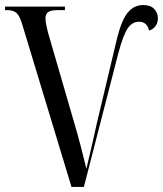

<svg xmlns="http://www.w3.org/2000/svg" viewBox="-20 -740 645 760"><path d="M66 -650Q56 -681 43 -690.5Q30 -700 7 -700H0V-714H237V-700H210Q182 -700 171 -692.5Q160 -685 160 -667Q160 -655 164.5 -634.5Q169 -614 173 -601L272 -260Q287 -210 299.5 -161.5Q312 -113 322 -72Q335 -126 344.5 -168Q354 -210 364 -255L443 -587Q461 -660 485.5 -690Q510 -720 547 -720Q576 -720 590.5 -704.5Q605 -689 605 -668Q605 -649 595 -636Q585 -623 570 -619Q567 -634 557.5 -644Q548 -654 530 -654Q504 -654 486 -628.5Q468 -603 448 -528L312 0H263Z"/></svg>

Font: Noto Serif Display Condensed
Style: Regular
Weight: 400
Width: 3
Designer: Monotype Design Team
Foundry: Monotype Imaging Inc.
Version: Version 2.009